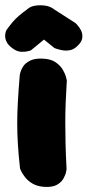

<svg xmlns="http://www.w3.org/2000/svg" viewBox="-36 -728 340 747"><path d="M136 -1Q109 -3 91 -13.5Q73 -24 62 -38Q51 -52 46.5 -62Q42 -72 42 -72Q36 -126 33.5 -168Q31 -210 31 -248.5Q31 -287 33.5 -332Q36 -377 41 -437Q41 -437 43.5 -447Q46 -457 54 -469.5Q62 -482 80 -491.5Q98 -501 128 -500Q161 -499 180 -486Q199 -473 208.5 -456.5Q218 -440 221 -427.5Q224 -415 224 -415Q221 -367 219.5 -328Q218 -289 218 -251Q218 -213 219 -169.5Q220 -126 223 -70Q223 -70 221 -59Q219 -48 211 -33.5Q203 -19 185.5 -9Q168 1 136 -1ZM14 -539Q-4 -552 -10 -564.5Q-16 -577 -16 -587.5Q-16 -598 -13.5 -604.5Q-11 -611 -11 -611Q2 -629 13 -642Q24 -655 38 -667Q52 -679 74 -695Q83 -703 101.5 -706Q120 -709 140.5 -706Q161 -703 177 -690L258 -638Q258 -638 265.5 -630Q273 -622 279.5 -609Q286 -596 284 -580Q282 -564 263 -547Q250 -535 235 -532.5Q220 -530 206.5 -532.5Q193 -535 184.5 -538Q176 -541 176 -541L135 -574Q123 -564 109 -552.5Q95 -541 84 -532Q84 -532 73.5 -529Q63 -526 47 -526.5Q31 -527 14 -539Z"/></svg>

Font: Sour Gummy Black
Style: Regular
Weight: 900
Version: Version 1.000